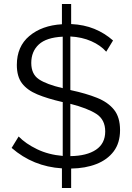

<svg xmlns="http://www.w3.org/2000/svg" viewBox="-20 -835 659 958"><path d="M510 -577Q482 -609 435.5 -629.5Q389 -650 331 -653V-386L334 -385Q409 -369 464 -347Q519 -325 549 -287.5Q579 -250 579 -186Q579 -122 547.5 -80Q516 -38 461 -16.5Q406 5 335 6V103H289V5Q145 -4 38 -97L73 -154Q108 -118 165 -90.5Q222 -63 293 -57V-326H291Q217 -343 166.5 -364Q116 -385 90 -419Q64 -453 64 -511Q64 -603 126.5 -655.5Q189 -708 289 -714V-815H335V-715Q399 -712 450.5 -691Q502 -670 544 -633ZM136 -521Q136 -465 174 -439.5Q212 -414 293 -395V-652Q211 -648 173.5 -613Q136 -578 136 -521ZM505 -179Q505 -238 461 -266.5Q417 -295 331 -317V-56Q413 -57 459 -88Q505 -119 505 -179Z"/></svg>

Font: Raleway
Style: Regular
Weight: 400
Designer: Matt McInerney, Pablo Impallari, Rodrigo Fuenzalida
Foundry: Matt McInerney, Pablo Impallari, Rodrigo Fuenzalida
Version: Version 4.101;RELEASE